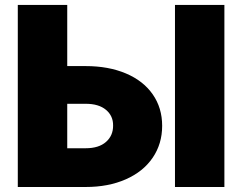

<svg xmlns="http://www.w3.org/2000/svg" viewBox="-20 -747 963 767"><path d="M248.6 -483H322.4Q413.4 -483 482.8 -453.7Q552.2 -424.4 590 -370.2Q627.8 -316.1 627.8 -244.3Q627.8 -172.6 590 -117Q552.2 -61.4 482.6 -30.7Q413 0 322.4 0H51.1V-727.3H248.6ZM876.4 -727.3V0H679V-727.3ZM248.6 -332.4V-154.8H322.4Q374.6 -154.8 403.4 -180Q432.2 -205.3 431.8 -245.7Q432.2 -284.1 403.4 -308.2Q374.6 -332.4 322.4 -332.4Z"/></svg>

Font: Karasuma Gothic
Style: Black
Weight: 900
Designer: Rasmus Andersson / Ryoko Nishizuka
Foundry: Genbu
Version: Version 1.00